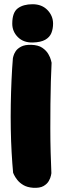

<svg xmlns="http://www.w3.org/2000/svg" viewBox="-20 -712 301 908"><path d="M136 176Q109 174 91 163.5Q73 153 62 139Q51 125 46.5 115Q42 105 42 105Q38 62 35 9Q32 -44 31 -102Q30 -160 31 -218.5Q32 -277 34.5 -333Q37 -389 41 -437Q41 -437 43.5 -447Q46 -457 54 -469.5Q62 -482 80 -491.5Q98 -501 128 -500Q161 -499 180 -486Q199 -473 208.5 -456.5Q218 -440 221 -427.5Q224 -415 224 -415Q222 -377 220.5 -326.5Q219 -276 218.5 -219.5Q218 -163 218 -104.5Q218 -46 219.5 8Q221 62 223 107Q223 107 221 118Q219 129 211 143.5Q203 158 185.5 168Q168 178 136 176ZM135 -511Q91 -510 64.5 -536.5Q38 -563 38 -600Q38 -653 64 -672.5Q90 -692 134 -692Q178 -692 204.5 -664.5Q231 -637 231 -600Q231 -576 223 -556Q215 -536 194 -524Q173 -512 135 -511Z"/></svg>

Font: Sour Gummy Black
Style: Regular
Weight: 900
Version: Version 1.000